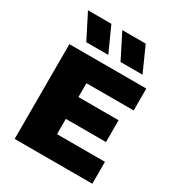

<svg xmlns="http://www.w3.org/2000/svg" viewBox="-189 -925 964 1044"><g transform="rotate(30 292.5 -402.5)"><path d="M61 0V-595H544V-457.5H247.5V-137.5H548.5V0ZM172.5 -233.5V-370.5H499.5V-233.5ZM350.5 -650 272 -805H419L488.5 -650ZM135.5 -650 56.5 -805H203.5L273.5 -650Z"/></g></svg>

Font: Encode Sans SC ExtraBold
Style: Regular
Weight: 800
Version: Version 3.002